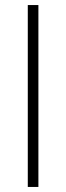

<svg xmlns="http://www.w3.org/2000/svg" viewBox="-20 -740 262 760"><path d="M90 0V-720H132V0Z"/></svg>

Font: Vela Sans GX ExtLt
Style: Regular
Weight: 200
Designer: Principal design: Mikhail Sharanda - project Manrope.
Design modification: Ravid Balaliev
Foundry: Mikhail Sharanda
Version: Version 1.001